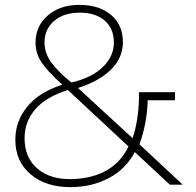

<svg xmlns="http://www.w3.org/2000/svg" viewBox="-20 -759 806 789"><path d="M269 10Q168 10 105.5 -43Q43 -96 43 -185Q43 -260 91.5 -320Q140 -380 236 -411Q175 -466 150.5 -503Q126 -540 126 -584Q126 -652 176.5 -695.5Q227 -739 306 -739Q387 -739 436 -698Q485 -657 485 -586Q485 -521 436 -473Q387 -425 302 -398V-396L525 -191Q553 -277 551 -380H699V-347H587Q584 -250 553 -166L731 0H678L534 -134Q496 -63 426 -26.5Q356 10 269 10ZM272 -421H277Q358 -440 403 -484Q448 -528 448 -584Q448 -642 410 -674.5Q372 -707 308 -707Q242 -707 202.5 -673Q163 -639 163 -585Q163 -541 190 -503.5Q217 -466 272 -421ZM81 -191Q81 -110 135 -65Q189 -20 279 -23Q447 -30 508 -157L259 -389Q169 -361 125 -310Q81 -259 81 -191Z"/></svg>

Font: Mona Sans Expanded ExtraLight
Style: Regular
Weight: 200
Width: 7
Designer: Deni Anggara
Foundry: GitHub
Version: Version 1.001;gftools[0.9.33]